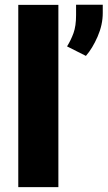

<svg xmlns="http://www.w3.org/2000/svg" viewBox="-20 -770 443 790"><path d="M220.2 -750V0H55.2V-750ZM402.8 -750.5V-716.8Q402.8 -668 381.6 -619.4Q360.4 -570.8 333.5 -540L255.9 -579.1Q272 -605 282.5 -634Q293 -663.1 293 -707.5V-750.5Z"/></svg>

Font: Vazirmatn RD UI Black
Style: Regular
Weight: 900
Designer: Saber Rastikerdar
Foundry: Saber Rastikerdar
Version: Version 33.003